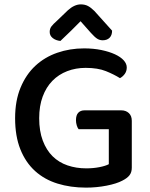

<svg xmlns="http://www.w3.org/2000/svg" viewBox="-20 -843 686 877"><path d="M582 -77Q582 -56 571.5 -42.5Q561 -29 539 -18Q513 -4 467 5Q421 14 373 14Q302 14 242.5 -4.5Q183 -23 140 -62Q97 -101 73 -161Q49 -221 49 -303Q49 -383 74 -443Q99 -503 141.5 -542.5Q184 -582 241.5 -602Q299 -622 364 -622Q407 -622 443 -614.5Q479 -607 505 -595Q531 -583 545 -567.5Q559 -552 559 -535Q559 -518 550 -505.5Q541 -493 528 -486Q501 -503 464 -518Q427 -533 371 -533Q326 -533 287 -518Q248 -503 219.5 -474Q191 -445 175 -402Q159 -359 159 -303Q159 -244 175.5 -200.5Q192 -157 220.5 -129Q249 -101 288.5 -87.5Q328 -74 374 -74Q406 -74 434 -79.5Q462 -85 477 -93V-253H339Q334 -259 330.5 -270.5Q327 -282 327 -294Q327 -317 337.5 -328Q348 -339 366 -339H534Q555 -339 568.5 -326.5Q582 -314 582 -291ZM348 -746Q329 -727 305.5 -703.5Q282 -680 256 -656Q235 -658 221 -669Q207 -680 207 -697Q207 -712 215 -722.5Q223 -733 239 -747L290 -796Q320 -823 349 -823Q368 -823 382 -815.5Q396 -808 411 -793L492 -703Q492 -682 480.5 -670.5Q469 -659 449 -659Q435 -659 423.5 -666.5Q412 -674 395 -693Z"/></svg>

Font: Baloo Bhaina 2 Medium
Style: Regular
Weight: 500
Designer: Yesha Goshar, Manish Minz, Shuchita Grover and Ek Type
Foundry: Ek Type
Version: Version 1.640;hotconv 1.0.111;makeotfexe 2.5.65597; ttfautoh